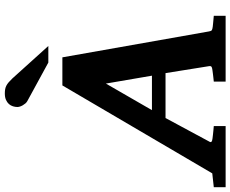

<svg xmlns="http://www.w3.org/2000/svg" viewBox="-154 -868 969 808"><g transform="rotate(-90 331.0 -464.5)"><path d="M382.8 -503.9 271 -310.1H416ZM391.1 0V-49.8Q398.9 -50.8 407 -51.5Q415 -52.2 421.9 -53.2Q429.7 -54.2 437 -55.2Q446.8 -56.2 452.1 -58.6Q457.5 -61 456.1 -69.8L426.8 -252.9H237.8L139.2 -69.8Q134.3 -62.5 138.2 -59.3Q142.1 -56.2 151.9 -55.2Q159.7 -54.2 168.5 -53.2Q175.8 -52.2 185.1 -51.5Q194.3 -50.8 204.1 -49.8V0H-53.2V-49.8L4.9 -56.2L375 -687H493.2L602.1 -70.8Q603.5 -61 607.2 -58.3Q610.8 -55.7 622.1 -54.2Q628.9 -53.7 636.7 -52.7Q643.6 -51.8 651.6 -51.3Q659.7 -50.8 668 -49.8V0ZM471.2 -746.1 309.1 -834.5Q303.7 -837.4 299.3 -842.5Q294.9 -847.7 291.5 -853.5Q288.1 -859.4 286.1 -865.5Q284.2 -871.6 284.2 -876.5Q284.2 -885.3 287.1 -894.8Q290 -904.3 296.6 -911.9Q303.2 -919.4 314.2 -924.3Q325.2 -929.2 341.3 -929.2Q351.6 -929.2 359.4 -927.7Q367.2 -926.3 374.3 -922.6Q381.3 -918.9 388.4 -912.8Q395.5 -906.7 404.3 -897.5L541 -746.1Z"/></g></svg>

Font: Charis SIL APac
Style: Bold Italic
Weight: 700
Italic angle: -11°
Foundry: SIL International
Version: Version 5.000